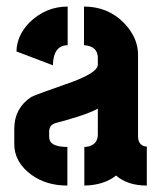

<svg xmlns="http://www.w3.org/2000/svg" viewBox="-20 -577 501 597"><path d="M24.4 -128.9Q24.4 -72.3 78.1 -33.2Q124 0 189.5 0V-120.1Q139.6 -120.1 133.8 -143.6Q132.8 -149.4 132.8 -155.3V-168.9Q133.8 -185.5 145.5 -191.4Q150.4 -194.3 181.6 -202.1Q257.8 -223.6 284.2 -239.3V-159.2Q284.2 -129.9 256.8 -122.1Q250 -120.1 242.2 -120.1V0Q302.7 -1 340.8 -31.2Q377 0 436.5 0V-121.1Q410.2 -123 409.2 -152.3V-407.2Q409.2 -460.9 364.3 -506.8Q314.5 -556.6 241.2 -556.6V-436.5Q283.2 -433.6 284.2 -398.4V-376Q284.2 -348.6 179.7 -313.5Q89.8 -282.2 77.1 -275.4Q25.4 -241.2 24.4 -178.7ZM31.2 -417 144.5 -374Q145.5 -435.5 190.4 -436.5V-556.6Q123 -556.6 72.3 -507.8Q32.2 -466.8 31.2 -417Z"/></svg>

Font: Post No Bills Jaffna ExtraBold
Style: Regular
Weight: 800
Designer: Kosala Senevirathne, Siva Puranthara, Lasantha Premarathna, Tharique Azeez
Foundry: Mooniak
Version: Version 1.220 ; ttfautohint (v1.6)